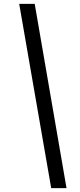

<svg xmlns="http://www.w3.org/2000/svg" viewBox="-20 -760 410 990"><path d="M159 -740 323 210H244L79 -740Z"/></svg>

Font: Georama Medium
Style: Italic
Weight: 500
Italic angle: -9°
Designer: Jean-Baptiste Levee
Foundry: Production Type
Version: Version 1.000